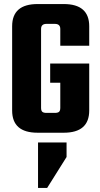

<svg xmlns="http://www.w3.org/2000/svg" viewBox="-20 -656 496 949"><path d="M421 -430H278V-513Q278 -538 251 -538H210Q183 -538 183 -513V-123Q183 -109 189 -103.5Q195 -98 210 -98H251Q266 -98 272 -103.5Q278 -109 278 -123V-247H228V-342H421V-110Q421 0 295 0H166Q40 0 40 -110V-526Q40 -636 166 -636H295Q421 -636 421 -526ZM168 273V48H309V120L213 273Z"/></svg>

Font: Teko SemiBold
Style: Regular
Weight: 600
Designer: Manushi Parikh, Jonny Pinhorn
Foundry: Indian Type Foundry
Version: Version 1.106;PS 1.0;hotconv 1.0.78;makeotf.lib2.5.61930; tt